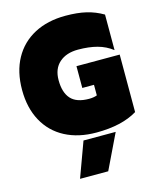

<svg xmlns="http://www.w3.org/2000/svg" viewBox="-139 -807 933 1158"><g transform="rotate(-15 327.0 -227.5)"><path d="M15 -349Q15 -462 60 -544Q105 -626 188 -670Q271 -714 383 -714Q457 -714 512 -701Q567 -688 616 -659V-437Q575 -469 523 -483Q471 -497 403 -497Q330 -497 286.5 -458.5Q243 -420 243 -349Q243 -272 278.5 -232.5Q314 -193 392 -193Q421 -193 442 -201V-267H369V-403H639V-44Q542 15 383 15Q271 15 188 -28.5Q105 -72 60 -154.5Q15 -237 15 -349ZM294 41H495L390 259H214Z"/></g></svg>

Font: Readiness Black
Style: Regular
Weight: 900
Designer: Katatrad Team
Foundry: CadsonDemak
Version: Version 1.00;April 23, 2019;FontCreator 11.5.0.2425 64-bit; 